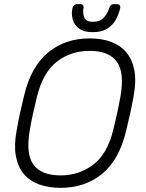

<svg xmlns="http://www.w3.org/2000/svg" viewBox="-20 -895 702 925"><path d="M272 10Q214 10 168.5 -6.5Q123 -23 94.5 -57Q66 -91 56.5 -143Q47 -195 60 -266Q68 -311 76.5 -350Q85 -389 96 -434Q129 -574 211.5 -642Q294 -710 412 -710Q471 -710 516 -693Q561 -676 589.5 -641.5Q618 -607 627.5 -555.5Q637 -504 624 -434Q616 -389 607.5 -350Q599 -311 588 -266Q554 -124 471.5 -57Q389 10 272 10ZM272 -50Q361 -50 429.5 -102Q498 -154 526 -271Q537 -316 544.5 -350Q552 -384 560 -429Q581 -546 542.5 -598Q504 -650 412 -650Q321 -650 254 -598Q187 -546 158 -429Q147 -384 139.5 -350Q132 -316 124 -271Q103 -154 141 -102Q179 -50 272 -50ZM426 -740Q385 -740 361.5 -757Q338 -774 330.5 -801Q323 -828 329 -856Q331 -864 337 -869.5Q343 -875 352 -875H367Q376 -875 380 -869.5Q384 -864 382 -856Q378 -832 386 -811Q394 -790 428 -790Q463 -790 481 -811Q499 -832 506 -856Q508 -864 514 -869.5Q520 -875 529 -875H544Q553 -875 557 -869.5Q561 -864 559 -856Q553 -828 538.5 -801Q524 -774 497 -757Q470 -740 426 -740Z"/></svg>

Font: Rubik Light
Style: Italic
Weight: 300
Italic angle: -12°
Designer: Hubert and Fischer
Foundry: Hubert and Fischer
Version: Version 2.300;gftools[0.9.30]